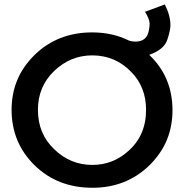

<svg xmlns="http://www.w3.org/2000/svg" viewBox="-20 -858 876 886"><path d="M407 8.5Q245.5 8.5 139.5 -95.5Q33.5 -199.5 33.5 -351Q33.5 -424.5 59.2 -487.5Q85 -550.5 140.5 -605.5Q247.5 -708.5 405 -708.5Q498.5 -708.5 573.5 -671.5Q588 -666 605.5 -666Q659 -666 667.5 -720.5Q670.5 -734.5 670.5 -750Q668.5 -774 649 -803.5L740.5 -837.5Q766.5 -786.5 766.5 -741.5Q766.5 -717.5 751.5 -673.2Q736.5 -629 668.5 -605Q776 -503 776 -349Q776 -275.5 750 -212.2Q724 -149 668.5 -94Q561.5 8.5 407 8.5ZM406 -97Q501 -97 572 -161Q654 -233 654 -351Q654 -456 586.5 -525Q513.5 -602 406 -602.5Q305 -602.5 230 -530.5Q155 -458.5 155 -351Q155 -241 230 -169.5Q304.5 -97 406 -97Z"/></svg>

Font: Argentum Novus Medium
Style: Regular
Weight: 500
Designer: Julieta Ulanovsky (font) & Cristiano Sobral (main changes)
Foundry: Julieta Ulanovsky (font) & Cristiano Sobral (main changes)
Version: Version 3.00;November 27, 2020;FontCreator 13.0.0.2655 64-bi